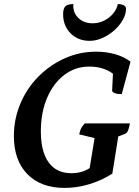

<svg xmlns="http://www.w3.org/2000/svg" viewBox="-20 -908 682 940"><path d="M180 -265Q180 -165 218.5 -112.5Q257 -60 329 -60Q381 -60 419 -85L443 -232L368 -250Q371 -268 377 -279.5Q383 -291 395 -304H616Q609 -259 593 -253L559 -240L530 -58Q477 -24 416.5 -6Q356 12 296 12Q180 12 114 -55.5Q48 -123 48 -242Q48 -325 79.5 -400Q111 -475 167 -532Q223 -589 296 -622Q369 -655 450 -655Q500 -655 544 -642.5Q588 -630 619 -606L576 -447Q554 -447 541.5 -452Q529 -457 529 -465L533 -547Q487 -582 417 -582Q348 -582 294.5 -541Q241 -500 210.5 -428.5Q180 -357 180 -265ZM419 -708Q362 -708 325.5 -745Q289 -782 289 -838Q289 -866 300 -877Q311 -888 339 -888Q336 -847 363 -820.5Q390 -794 433 -794Q476 -794 511.5 -820.5Q547 -847 557 -888Q575 -888 586 -882Q597 -876 597 -866Q597 -838 581 -810Q565 -782 539 -759Q513 -736 481.5 -722Q450 -708 419 -708Z"/></svg>

Font: Petrona
Style: Bold Italic
Weight: 700
Italic angle: -9°
Designer: Ringo R. Seeber
Foundry: Ringo R. Seeber
Version: Version 2.001; ttfautohint (v1.8.3)